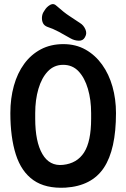

<svg xmlns="http://www.w3.org/2000/svg" viewBox="-20 -893 610 927"><path d="M540 -347Q540 -171 481.5 -83Q423 5 296 13Q200 18 141.5 -23Q83 -64 56.5 -147Q30 -230 30 -347Q30 -418 47 -479Q64 -540 97 -585Q130 -630 177.5 -655Q225 -680 286 -680Q346 -680 393 -653.5Q440 -627 473 -581Q506 -535 523 -475Q540 -415 540 -347ZM150 -320Q150 -209 184.5 -149.5Q219 -90 284 -97Q352 -104 386 -157Q420 -210 420 -320V-347Q420 -411 404.5 -464Q389 -517 359.5 -548.5Q330 -580 285 -580Q241 -580 211 -548.5Q181 -517 165.5 -464Q150 -411 150 -347ZM366 -782Q383 -772 392 -752Q401 -732 391 -715L390 -713Q381 -696 360.5 -696.5Q340 -697 322 -707Q293 -724 264 -739.5Q235 -755 207 -764Q193 -770 187.5 -781.5Q182 -793 182.5 -807.5Q183 -822 189 -833L194 -841Q205 -860 222 -869.5Q239 -879 254 -864Q290 -832 314 -816.5Q338 -801 366 -782Z"/></svg>

Font: Winky Sans Medium
Style: Regular
Weight: 500
Designer: Simon Atzbach
Foundry: typofactur
Version: Version 1.205